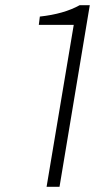

<svg xmlns="http://www.w3.org/2000/svg" viewBox="-20 -722 416 742"><path d="M265 -626H130L134 -658Q227 -668 288 -702H327L210 0H160Z"/></svg>

Font: Nebula Sans Light
Style: Regular
Weight: 300
Italic angle: -9°
Designer: Paul D. Hunt for Adobe (as Source Sans)
Foundry: Nebula Entertainment & Broadcasting LLC
Version: Version 1.010